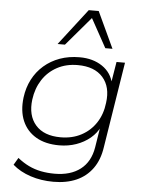

<svg xmlns="http://www.w3.org/2000/svg" viewBox="-61 -802 785 1038"><g transform="rotate(5 331.0 -282.5)"><path d="M268 188Q201 188 143.5 169Q86 150 46 115L69 76Q99 100 130 115Q161 130 196 137Q231 144 271 144Q357 144 410.5 103Q464 62 477 -17L496 -136H502Q483 -96 450 -68.5Q417 -41 374 -26Q331 -11 282 -11Q207 -11 156 -41Q105 -71 82 -125Q59 -179 68 -252Q75 -306 98 -350.5Q121 -395 158.5 -427.5Q196 -460 244.5 -477.5Q293 -495 352 -495Q424 -495 474.5 -461Q525 -427 538 -366H532L552 -487H598L524 -23Q514 47 480 94Q446 141 392.5 164.5Q339 188 268 188ZM286 -55Q349 -55 398 -81Q447 -107 477.5 -153.5Q508 -200 515 -262Q527 -349 481.5 -400.5Q436 -452 345 -452Q282 -452 233 -425.5Q184 -399 154 -352.5Q124 -306 116 -245Q105 -158 150 -106.5Q195 -55 286 -55ZM226 -556 378 -753H432L524 -556H485L399 -712L266 -556Z"/></g></svg>

Font: Nunito Sans 10pt SemiExpanded ExtraLight
Style: Italic
Weight: 250
Width: 6
Italic angle: -9°
Designer: Vernon Adams
Foundry: Vernon Adams
Version: Version 3.101;gftools[0.9.27]